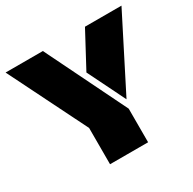

<svg xmlns="http://www.w3.org/2000/svg" viewBox="-158 -797 949 945"><g transform="rotate(-30 316.5 -324.0)"><path d="M207 -206.1 -12.7 -647.9H199.2L423.3 -190.9V0H207ZM437 -236.3 332 -449.2 438.5 -647.9H646Z"/></g></svg>

Font: Black Ops One
Style: Regular
Weight: 400
Designer: James Grieshaber
Foundry: James Grieshaber
Version: Version 1.002